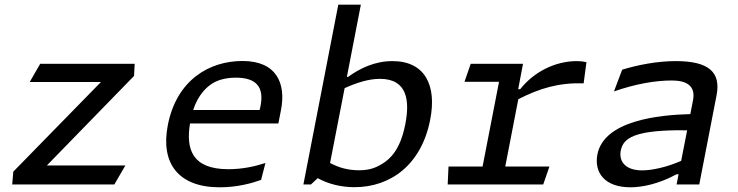

<svg xmlns="http://www.w3.org/2000/svg" viewBox="-20 -785 3140 817"><path d="M151 -513.5 106.5 -436H409.5L36.5 -54.5L32 0H466.5L513.5 -81H179.5L550.5 -462L553 -513.5Z M883 -429.5C904 -443 937.5 -454.5 983.5 -454.5C1071 -454.5 1104.5 -414.5 1088.5 -333.5C1087.5 -327.5 1086 -322 1084.5 -317H802C823 -381.5 858.5 -414 883 -429.5ZM694 -252C662.5 -90 739 12 915 12C990.5 12 1052 -5.5 1091 -19.5L1109.5 -91.5C1067.5 -77.5 1012.5 -65 952 -65C796 -65 771 -151.5 788.5 -259.5H1164.5L1175.5 -316C1198 -430 1157 -525.5 1012 -525.5C869.5 -525.5 731 -443.5 694 -252Z M1810.5 -275.5C1839.5 -421.5 1788.5 -525 1650 -525C1575 -525 1513 -495 1460.5 -457.5H1456L1515.5 -765H1419.5L1271 0H1303L1332 -27C1376.5 -2 1431.5 11.5 1488.5 11.5C1642.5 11.5 1773.5 -84.5 1810.5 -275.5ZM1384.5 -91.5 1446.5 -410C1497.5 -433 1549 -449.5 1596.5 -449.5C1714.5 -449.5 1724 -355 1704.5 -256C1683.5 -147.5 1639.5 -108 1606.5 -88C1574 -67.5 1545 -60.5 1507.5 -60.5C1462 -60.5 1422.5 -71 1384.5 -91.5Z M2205.5 -513.5H1983L1956.5 -437H2103.5L2033.5 -76.5H1888.5L1885 0H2291.5L2318 -76.5H2130L2185.5 -363C2277.5 -409.5 2357 -433.5 2463.5 -430.5L2475.5 -520.5C2462 -523.5 2449 -525 2434.5 -525C2342.5 -525 2251.5 -479 2193.5 -405.5H2185Z M2955.5 0 3029 -379C3048.5 -478 2996 -525 2855.5 -525C2775.5 -525 2693 -508.5 2627.5 -488.5L2592.5 -396C2683.5 -427.5 2766.5 -442.5 2839 -442.5C2899.5 -442.5 2941 -421 2929 -359L2917.5 -299.5C2782 -296 2550.5 -272 2522 -128C2507.5 -50.5 2553 12 2663 12C2710.5 12 2782.5 -1.5 2859 -43.5H2867.5L2859 0ZM2621.5 -144.5C2627.5 -174.5 2645 -199.5 2701 -214.5C2757.5 -230 2845 -231.5 2904 -230.5L2878.5 -100.5C2817 -73.5 2754.5 -60 2712 -60C2644.5 -60 2612 -95.5 2621.5 -144.5Z"/></svg>

Font: Monaspace Argon
Style: Italic
Weight: 400
Italic angle: -11°
Designer: Riley Cran & the Lettermatic Team
Foundry: Lettermatic
Version: Version 1.101 (Monaspace Argon)